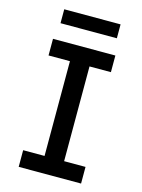

<svg xmlns="http://www.w3.org/2000/svg" viewBox="-128 -940 751 1014"><g transform="rotate(15 247.5 -433.0)"><path d="M77 0V-91H194V-609H77V-700H418V-609H301V-91H418V0ZM94 -790V-866H402V-790Z"/></g></svg>

Font: Inclusive Sans Medium
Style: Regular
Weight: 500
Designer: Olivia King
Foundry: Olivia King
Version: Version 2.004